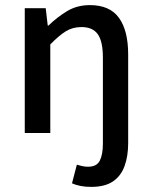

<svg xmlns="http://www.w3.org/2000/svg" viewBox="-20 -521 594 752"><path d="M337 211Q313 211 294 207Q275 203 262 197L281 124Q290 127 301.5 129.5Q313 132 325 132Q359 132 371 108Q383 84 383 41V-295Q383 -359 363 -387Q343 -415 299 -415Q264 -415 237 -398Q210 -381 177 -347V0H77V-489H159L167 -421H170Q204 -454 243 -477.5Q282 -501 332 -501Q410 -501 446 -451Q482 -401 482 -308V40Q482 90 468 129Q454 168 422.5 189.5Q391 211 337 211Z"/></svg>

Font: Mada Medium
Style: Regular
Weight: 500
Designer: Khaled Hosny
Version: Version 1.5